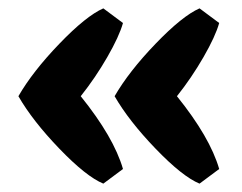

<svg xmlns="http://www.w3.org/2000/svg" viewBox="-20 -477 578 459"><path d="M457 -457 504 -422Q495 -390 466.5 -340.5Q438 -291 403 -247Q482 -149 504 -73L457 -38Q416 -55 352 -121.5Q288 -188 254 -247Q288 -306 352 -372.5Q416 -439 457 -457ZM227 -457 274 -422Q265 -390 236.5 -340.5Q208 -291 173 -247Q252 -149 274 -73L227 -38Q186 -55 122 -121.5Q58 -188 24 -247Q58 -306 122 -372.5Q186 -439 227 -457Z"/></svg>

Font: Patua One
Style: Regular
Weight: 400
Designer: luciano Vergara
Foundry: Luciano Vergara
Version: Version 1.002